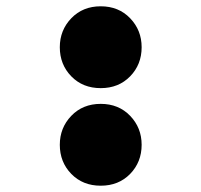

<svg xmlns="http://www.w3.org/2000/svg" viewBox="-20 -578 640 610"><path d="M170 -428Q170 -482 206.5 -520Q243 -558 300 -558Q357 -558 393.5 -520Q430 -482 430 -428Q430 -373 393.5 -335.5Q357 -298 300 -298Q243 -298 206.5 -335.5Q170 -373 170 -428ZM170 -118Q170 -172 206.5 -210Q243 -248 300 -248Q357 -248 393.5 -210Q430 -172 430 -118Q430 -63 393.5 -25.5Q357 12 300 12Q243 12 206.5 -25.5Q170 -63 170 -118Z"/></svg>

Font: TypoPRO Source Code Pro
Style: Regular
Weight: 900
Monospace: yes
Designer: Paul D. Hunt, Teo Tuominen
Foundry: Adobe Systems Incorporated
Version: Version 2.010;PS 1.0;hotconv 1.0.84;makeotf.lib2.5.63406